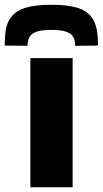

<svg xmlns="http://www.w3.org/2000/svg" viewBox="-75 -789 433 809"><path d="M53 0V-544H231V0ZM141 -769Q206 -769 248.5 -757Q291 -745 313 -713.5Q335 -682 337 -625Q337 -618 337.5 -611Q338 -604 337 -597L242 -596Q241 -599 241 -601Q241 -603 241 -606Q240 -624 231.5 -636.5Q223 -649 202 -656Q181 -663 141 -663Q102 -663 81 -656Q60 -649 51.5 -636.5Q43 -624 42 -606Q41 -603 41 -601Q41 -599 41 -596L-55 -597Q-55 -604 -55 -611.5Q-55 -619 -54 -625Q-53 -680 -32.5 -711Q-12 -742 30 -755.5Q72 -769 141 -769Z"/></svg>

Font: Georama SemiExpanded
Style: Bold
Weight: 700
Width: 6
Designer: Jean-Baptiste Levee
Foundry: Production Type
Version: Version 1.001